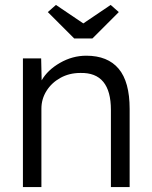

<svg xmlns="http://www.w3.org/2000/svg" viewBox="-20 -759 616 779"><path d="M73 0V-522H147L149 -433Q173 -475 223.5 -504Q274 -533 330 -533Q417 -533 461.5 -480Q506 -427 506 -317V0H430V-313Q430 -466 306 -463Q261 -463 225 -443Q189 -423 168.5 -390Q148 -357 148 -318V0ZM281 -603 174 -710 207 -739 318 -664 429 -739 462 -710 355 -603Z"/></svg>

Font: Lexend Deca Light
Style: Regular
Weight: 300
Designer: Bonnie Shaver-Troup, Thomas Jockin
Foundry: Lexend
Version: Version 1.008; ttfautohint (v1.8.4.7-5d5b)